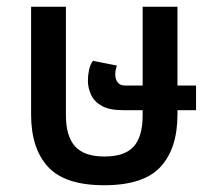

<svg xmlns="http://www.w3.org/2000/svg" viewBox="-20 -537 637 568"><path d="M288 11Q172 11 122 -43.5Q72 -98 72 -198V-517H175V-196Q175 -134 202 -104Q229 -74 289 -74Q349 -74 375.5 -103.5Q402 -133 402 -196V-211H345Q304 -211 281.5 -223.5Q259 -236 249.5 -256.5Q240 -277 240 -298Q240 -314 243.5 -330.5Q247 -347 255 -357L326 -343Q321 -331 321 -316Q321 -303 328 -293.5Q335 -284 350 -284H402V-517H505V-284H560V-211H505V-198Q505 -98 455 -43.5Q405 11 288 11Z"/></svg>

Font: Noto Sans Thai UI SemCond Med
Style: Regular
Weight: 500
Width: 4
Designer: Monotype Design Team
Foundry: Monotype Imaging Inc.
Version: Version 2.000; ttfautohint (v1.8.4.7-5d5b)